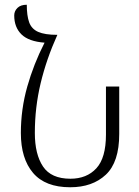

<svg xmlns="http://www.w3.org/2000/svg" viewBox="-20 -780 586 810"><path d="M276 10Q171 10 119.5 -50.5Q68 -111 68 -219Q68 -319 95 -414.5Q122 -510 168 -600Q101 -605 70.5 -635Q40 -665 40 -715Q40 -733 53.5 -746.5Q67 -760 93 -760Q93 -714 103 -686Q113 -658 141 -645.5Q169 -633 222 -633Q176 -531 151.5 -429Q127 -327 127 -219Q127 -129 161.5 -77.5Q196 -26 277 -26Q346 -26 386.5 -70Q427 -114 427 -212V-415H483V-215Q483 -96 426.5 -43Q370 10 276 10Z"/></svg>

Font: Noto Serif Armenian SemiCondensed Light
Style: Regular
Weight: 300
Width: 4
Designer: Monotype Design Team
Foundry: Monotype Imaging Inc.
Version: Version 2.008; ttfautohint (v1.8.4.7-5d5b)